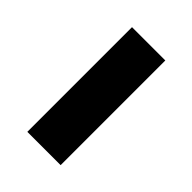

<svg xmlns="http://www.w3.org/2000/svg" viewBox="-4 -813 426 426"><g transform="rotate(-45 209.0 -600.0)"><path d="M45 -547V-651.5H373.5V-547Z"/></g></svg>

Font: Anek Odia Medium ExtraBold
Style: Regular
Weight: 800
Version: Version 1.003